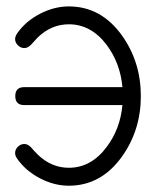

<svg xmlns="http://www.w3.org/2000/svg" viewBox="-20 -591 496 611"><path d="M428.2 -285.2Q428.2 -177.5 368.7 -93.5Q302.2 0 199 0Q152.3 0 106.8 -23.8Q61.3 -47.6 34.7 -85.9Q28.1 -95.2 28.1 -103.8Q28.1 -115.5 37 -124.1Q45.9 -132.8 57.6 -132.8Q68.8 -132.8 79.6 -121.3Q85.9 -113.3 100.1 -99.1Q143.6 -57.1 199 -57.1Q270.3 -57.1 319.6 -123.5Q362.8 -181.2 369.6 -256.6H57.1Q28.6 -256.6 28.6 -285.2Q28.6 -313.7 57.1 -313.7H369.6Q362.8 -389.9 319.6 -447.8Q270.3 -513.7 199 -513.7Q143.6 -513.7 100.1 -471.9Q93.3 -464.4 79.6 -449.5Q68.8 -438 57.6 -438Q45.9 -438 37 -446.8Q28.1 -455.6 28.1 -466.8Q28.1 -475.1 34.7 -484.9Q61.3 -523.2 106.8 -546.9Q152.3 -570.6 199 -570.6Q302.2 -570.6 368.7 -477.3Q428.2 -393.1 428.2 -285.2Z"/></svg>

Font: EnergyBar
Style: Regular
Weight: 400
Italic angle: -10°
Version: 1.0 2000-03-28